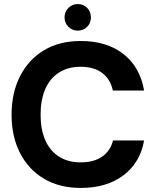

<svg xmlns="http://www.w3.org/2000/svg" viewBox="-20 -914 768 946"><path d="M378 12Q273 12 196.5 -33.5Q120 -79 78.5 -160.5Q37 -242 37 -349Q37 -456 78.5 -538Q120 -620 196 -666Q272 -712 378 -712Q506 -712 588 -648Q670 -584 690 -468H536Q524 -524 483.5 -554.5Q443 -585 377 -585Q315 -585 270.5 -556.5Q226 -528 203 -475Q180 -422 180 -349Q180 -276 203 -223.5Q226 -171 270.5 -142.5Q315 -114 377 -114Q443 -114 483.5 -142.5Q524 -171 537 -222H690Q671 -113 588.5 -50.5Q506 12 378 12ZM363 -763Q336 -763 317 -782Q298 -801 298 -828Q298 -856 317 -875Q336 -894 363 -894Q391 -894 409.5 -875Q428 -856 428 -828Q428 -801 409.5 -782Q391 -763 363 -763Z"/></svg>

Font: DM Sans 36pt ExtraBold
Style: Regular
Weight: 800
Designer: Colophon Foundry, Jonny Pinhorn
Foundry: Colophon Foundry
Version: Version 4.004;gftools[0.9.30]